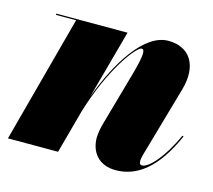

<svg xmlns="http://www.w3.org/2000/svg" viewBox="-77 -562 738 664"><g transform="rotate(15 292.5 -230.0)"><path d="M122 -455.5 0 0H179.5L222 -156C271 -319 348.5 -419.5 366.5 -419.5C377.5 -419.5 381 -404.5 359 -326.5L305.5 -137C300.5 -120.5 296 -97.5 296 -82C296 -29 328.5 10 387.5 10C462 10 529.5 -37.5 585 -163.5L580.5 -165C542 -79.5 495.5 -29.5 472 -29.5C465.5 -29.5 462 -33 462 -44.5C462 -49.5 464 -59.5 465.5 -64.5L538.5 -319.5C564.5 -409.5 527 -469.5 449.5 -469.5C362.5 -469.5 286 -344 238 -215L305 -460H50V-455.5Z"/></g></svg>

Font: Bodoni* 36pt Fatface
Style: Italic
Weight: 900
Italic angle: -13°
Version: Version 2.3